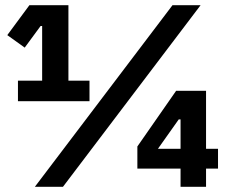

<svg xmlns="http://www.w3.org/2000/svg" viewBox="-20 -718 877 738"><path d="M49 -329V-408H142V-618H136L75 -535L8 -583L93 -698H243V-408H324V-329ZM114 0 643 -698H751L222 0ZM674 0V-70H508V-155L657 -369H772V-146H818V-70H772V0ZM674 -259H667L587 -146H674Z"/></svg>

Font: IBM Plex Sans Devanagari
Style: Bold
Weight: 700
Designer: Mike Abbink, Paul van der Laan, Pieter van Rosmalen, Erin McLaughlin
Foundry: Bold Monday
Version: Version 1.1